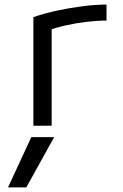

<svg xmlns="http://www.w3.org/2000/svg" viewBox="-20 -550 540 840"><path d="M95 270H15L117 50H217ZM126 -475Q175 -492 231.5 -504Q288 -516 343.5 -523Q399 -530 446 -530V-460Q405 -460 359 -454.5Q313 -449 268 -439Q223 -429 186 -415L206 -453V0H126Z"/></svg>

Font: M PLUS Code Latin
Style: Regular
Weight: 400
Designer: Coji Morishita
Foundry: UNDERFOREST DESIGN
Version: Version 1.002; ttfautohint (v1.8.3)